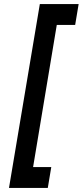

<svg xmlns="http://www.w3.org/2000/svg" viewBox="-20 -820 405 940"><path d="M24 100 175 -800H365L348 -698H258L142 -2H231L214 100Z"/></svg>

Font: Figtree Light SemiBold
Style: Italic
Weight: 600
Italic angle: -9.5°
Version: Version 2.001;gftools[0.9.30]